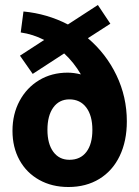

<svg xmlns="http://www.w3.org/2000/svg" viewBox="-20 -739 558 769"><path d="M488 -253Q488 -174 459.5 -114.5Q431 -55 378 -22.5Q325 10 254 10Q188 10 137 -18.5Q86 -47 58 -98Q30 -149 30 -215Q30 -282 58.5 -335Q87 -388 137 -418Q187 -448 251 -448Q276 -448 304 -441Q276 -489 237 -525L111 -443L60 -516L157 -579Q112 -602 63 -609L74 -693Q169 -684 252 -641L372 -719L422 -644L332 -586Q405 -524 446.5 -437.5Q488 -351 488 -253ZM350 -219Q350 -276 325.5 -308.5Q301 -341 258 -341Q217 -341 193.5 -308.5Q170 -276 170 -219Q170 -163 193.5 -131Q217 -99 258 -99Q302 -99 326 -130.5Q350 -162 350 -219Z"/></svg>

Font: Sarabun ExtraBold
Style: Regular
Weight: 800
Version: Version 1.000; ttfautohint (v1.6)